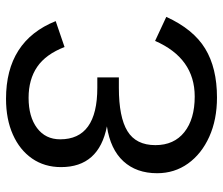

<svg xmlns="http://www.w3.org/2000/svg" viewBox="-72 -666 748 644"><g transform="rotate(-90 302.0 -344.0)"><path d="M296.9 9.8Q222.7 9.8 165.3 -16.1Q107.9 -42 75.4 -87.4Q43 -132.8 43 -190.9Q43 -260.3 83 -304Q123 -347.7 200.2 -359.4Q63.5 -386.2 63.5 -513.2Q63.5 -568.8 92.3 -610.4Q121.1 -651.9 172.6 -674.8Q224.1 -697.8 292.5 -697.8Q486.3 -697.8 553.2 -531.2L466.3 -501.5Q441.9 -564.5 399.7 -593.3Q357.4 -622.1 295.9 -622.1Q232.4 -622.1 194.6 -593.8Q156.7 -565.4 156.7 -516.1Q156.7 -391.6 329.6 -391.6H364.3V-319.3H329.6Q231 -319.3 184.1 -290.5Q137.2 -261.7 137.2 -196.8Q137.2 -134.3 180.9 -99.6Q224.6 -64.9 300.3 -64.9Q428.7 -64.9 486.8 -197.8L567.4 -160.2Q525.9 -69.3 460.9 -29.8Q396 9.8 296.9 9.8Z"/></g></svg>

Font: Arimo Nerd Font
Style: Regular
Weight: 400
Designer: Steve Matteson
Foundry: Monotype Imaging Inc.
Version: Version 1.33;Nerd Fonts 3.2.1